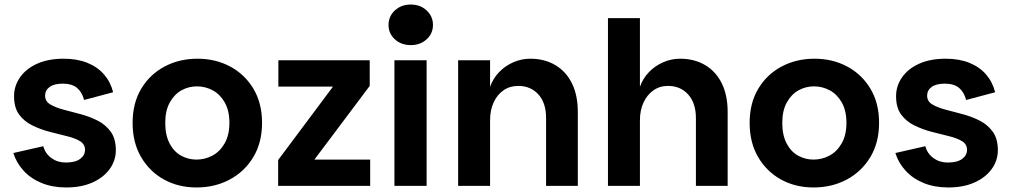

<svg xmlns="http://www.w3.org/2000/svg" viewBox="-20 -820 4463 847"><path d="M272 7Q212 7 164 -12.5Q116 -32 84 -67Q52 -102 39 -145L171 -175Q180 -142 207 -122.5Q234 -103 270 -103Q312 -103 333.5 -119Q355 -135 355 -159Q355 -184 332.5 -197.5Q310 -211 274.5 -219.5Q239 -228 199 -238.5Q159 -249 123 -266.5Q87 -284 64.5 -314.5Q42 -345 42 -396Q42 -441 68.5 -479Q95 -517 144 -539Q193 -561 261 -561Q320 -561 365 -543Q410 -525 439 -491.5Q468 -458 479 -413L351 -379Q342 -414 319.5 -432.5Q297 -451 257 -451Q219 -451 199 -436.5Q179 -422 179 -398Q179 -373 201.5 -359.5Q224 -346 259.5 -336.5Q295 -327 335 -316.5Q375 -306 410.5 -288Q446 -270 468.5 -239Q491 -208 491 -157Q491 -112 464 -74.5Q437 -37 388 -15Q339 7 272 7Z M847 7Q767 7 703.5 -28Q640 -63 602.5 -127Q565 -191 565 -278Q565 -365 603 -428.5Q641 -492 706 -526.5Q771 -561 851 -561Q931 -561 995.5 -526.5Q1060 -492 1098 -428.5Q1136 -365 1136 -278Q1136 -191 1097.5 -127Q1059 -63 993.5 -28Q928 7 847 7ZM847 -116Q884 -116 917 -133.5Q950 -151 971 -187.5Q992 -224 992 -278Q992 -332 971.5 -368Q951 -404 918.5 -421.5Q886 -439 849 -439Q812 -439 780.5 -421.5Q749 -404 729 -368Q709 -332 709 -278Q709 -224 728 -187.5Q747 -151 778.5 -133.5Q810 -116 847 -116Z M1611 -441 1367 -116H1613V0H1207V-114L1449 -438H1208V-554H1611Z M1720 0V-554H1862V0ZM1792 -621Q1750 -621 1722 -646.5Q1694 -672 1694 -710Q1694 -748 1722 -774Q1750 -800 1792 -800Q1834 -800 1862 -774Q1890 -748 1890 -710Q1890 -672 1862 -646.5Q1834 -621 1792 -621Z M2001 0V-554H2142V-437Q2155 -474 2182 -502Q2209 -530 2245 -545.5Q2281 -561 2319 -561Q2382 -561 2429.5 -533Q2477 -505 2503 -452.5Q2529 -400 2529 -326V0H2389V-300Q2389 -366 2355 -403.5Q2321 -441 2266 -441Q2229 -441 2201 -421.5Q2173 -402 2157.5 -368Q2142 -334 2142 -290V0Z M2662 0V-740H2803V-437Q2816 -474 2843 -502Q2870 -530 2906 -545.5Q2942 -561 2980 -561Q3043 -561 3090.5 -533Q3138 -505 3164 -452.5Q3190 -400 3190 -326V0H3050V-299Q3050 -365 3016 -403Q2982 -441 2927 -441Q2890 -441 2862 -421Q2834 -401 2818.5 -367Q2803 -333 2803 -289V0Z M3569 7Q3489 7 3425.5 -28Q3362 -63 3324.5 -127Q3287 -191 3287 -278Q3287 -365 3325 -428.5Q3363 -492 3428 -526.5Q3493 -561 3573 -561Q3653 -561 3717.5 -526.5Q3782 -492 3820 -428.5Q3858 -365 3858 -278Q3858 -191 3819.5 -127Q3781 -63 3715.5 -28Q3650 7 3569 7ZM3569 -116Q3606 -116 3639 -133.5Q3672 -151 3693 -187.5Q3714 -224 3714 -278Q3714 -332 3693.5 -368Q3673 -404 3640.5 -421.5Q3608 -439 3571 -439Q3534 -439 3502.5 -421.5Q3471 -404 3451 -368Q3431 -332 3431 -278Q3431 -224 3450 -187.5Q3469 -151 3500.5 -133.5Q3532 -116 3569 -116Z M4163 7Q4103 7 4055 -12.5Q4007 -32 3975 -67Q3943 -102 3930 -145L4062 -175Q4071 -142 4098 -122.5Q4125 -103 4161 -103Q4203 -103 4224.5 -119Q4246 -135 4246 -159Q4246 -184 4223.5 -197.5Q4201 -211 4165.5 -219.5Q4130 -228 4090 -238.5Q4050 -249 4014 -266.5Q3978 -284 3955.5 -314.5Q3933 -345 3933 -396Q3933 -441 3959.5 -479Q3986 -517 4035 -539Q4084 -561 4152 -561Q4211 -561 4256 -543Q4301 -525 4330 -491.5Q4359 -458 4370 -413L4242 -379Q4233 -414 4210.5 -432.5Q4188 -451 4148 -451Q4110 -451 4090 -436.5Q4070 -422 4070 -398Q4070 -373 4092.5 -359.5Q4115 -346 4150.5 -336.5Q4186 -327 4226 -316.5Q4266 -306 4301.5 -288Q4337 -270 4359.5 -239Q4382 -208 4382 -157Q4382 -112 4355 -74.5Q4328 -37 4279 -15Q4230 7 4163 7Z"/></svg>

Font: Parkinsans SemiBold
Style: Regular
Weight: 600
Designer: Red Stone, Indian Type Foundry
Foundry: Indian Type Foundry
Version: Version 1.000